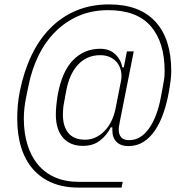

<svg xmlns="http://www.w3.org/2000/svg" viewBox="-20 -730 836 870"><path d="M335 120Q268 120 216.5 98.5Q165 77 129.5 36.5Q94 -4 76 -62Q58 -120 58 -194Q58 -220 60.5 -251Q63 -282 70 -317Q88 -406 122.5 -478.5Q157 -551 208 -602.5Q259 -654 325.5 -682Q392 -710 475 -710Q612 -710 684 -632Q756 -554 756 -408Q756 -388 753 -364Q750 -340 745 -313Q736 -262 720.5 -217.5Q705 -173 682.5 -139.5Q660 -106 630 -87Q600 -68 561 -68Q528 -68 508.5 -86.5Q489 -105 489 -141V-153H482Q464 -117 433 -93Q402 -69 356 -69Q297 -69 265 -106.5Q233 -144 233 -211Q233 -228 235 -249.5Q237 -271 241 -297Q260 -405 310.5 -457Q361 -509 434 -509Q476 -509 502 -484.5Q528 -460 534 -425H541L555 -497H586L523 -179Q521 -168 519.5 -159.5Q518 -151 518 -143Q518 -121 529 -108Q540 -95 566 -95Q617 -95 654.5 -147Q692 -199 709 -290L718 -338Q722 -358 724 -373Q726 -388 726 -408Q726 -539 663 -611.5Q600 -684 470 -684Q397 -684 337.5 -658.5Q278 -633 232 -587.5Q186 -542 155 -479Q124 -416 109 -341L98 -287Q88 -238 88 -193Q88 -127 104.5 -74Q121 -21 152.5 16.5Q184 54 230.5 74Q277 94 337 94H536L531 120ZM366 -97Q414 -97 452.5 -135.5Q491 -174 504 -240L528 -362Q533 -387 528 -409Q523 -431 510.5 -446.5Q498 -462 478.5 -471Q459 -480 434 -480Q374 -480 334 -437.5Q294 -395 280 -318L270 -264Q267 -248 266 -235Q265 -222 265 -211Q265 -157 290 -127Q315 -97 366 -97Z"/></svg>

Font: IBM Plex Sans Condensed ExtraLight
Style: Italic
Weight: 200
Width: 3
Italic angle: -11°
Designer: Mike Abbink, Paul van der Laan, Pieter van Rosmalen
Foundry: Bold Monday
Version: Version 1.3